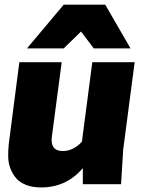

<svg xmlns="http://www.w3.org/2000/svg" viewBox="-20 -800 635 834"><path d="M256.8 -589.8H97.2L256.8 -779.8H437L546.9 -589.8H387.2L332 -663.1ZM64 -529.8H248L205.1 -205.1Q197.8 -144 252.9 -144Q279.8 -144 301.8 -157Q323.7 -169.9 335.9 -185.1L380.9 -529.8H564.9L515.1 -149.9L505.9 0H339.8V-69.8Q269 14.2 158.2 14.2Q122.1 14.2 94.5 3.7Q66.9 -6.8 51 -24.9Q35.2 -43 25.6 -67.1Q16.1 -91.3 15.6 -118.7Q15.1 -146 18.1 -174.8Z"/></svg>

Font: Cooper Hewitt
Style: Heavy Italic
Weight: 714
Designer: Village Type and Design LLC
Foundry: Cooper Hewitt Smithsonian Design Museum
Version: 1.000